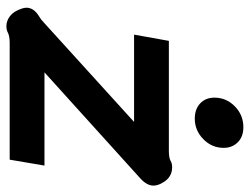

<svg xmlns="http://www.w3.org/2000/svg" viewBox="-108 -644 762 585"><g transform="rotate(90 272.5 -351.0)"><path d="M59 10Q43 10 28.5 -1Q14 -12 6 -36Q3 -44 3 -51Q3 -74 30 -90Q40 -96 47 -103L351 -379H85L104 -485H439Q460 -485 469 -490Q477 -495 489 -495Q519 -495 535 -468Q545 -452 545 -438Q545 -418 523 -398L200 -106H484L466 0H110Q89 0 78 6Q71 10 59 10ZM277 -624Q277 -660 303.5 -686Q330 -712 367 -712Q396 -712 413 -695Q430 -678 430 -652Q430 -616 403.5 -590Q377 -564 341 -564Q312 -564 294.5 -580.5Q277 -597 277 -624Z"/></g></svg>

Font: Niramit
Style: Bold Italic
Weight: 700
Italic angle: -10°
Designer: Katatrad Aksorn Co.,Ltd.
Foundry: Cadson Demak Co.,Ltd.
Version: Version 1.001; ttfautohint (v1.6)